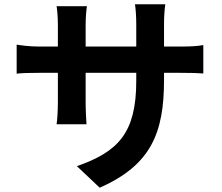

<svg xmlns="http://www.w3.org/2000/svg" viewBox="-20 -816 1040 899"><path d="M822 -598H748V-703C748 -743 751 -776 754 -796H612C615 -776 618 -743 618 -703V-598H381V-696C381 -736 384 -768 387 -787H245C248 -768 251 -736 251 -697V-598H166C115 -598 77 -604 58 -607V-471C81 -474 115 -475 166 -475H251V-339C251 -294 248 -254 245 -234H385C384 -254 381 -295 381 -339V-475H618V-437C618 -192 532 -105 340 -38L447 63C688 -44 748 -194 748 -442V-475H822C873 -475 910 -474 932 -472V-605C905 -600 875 -598 822 -598Z"/></svg>

Font: Spoqa Han Sans Neo Bold
Style: Bold
Weight: 700
Designer: [Spoqa Han Sans Neo] Dong-huui Kim  Younghwa Kang  Yujin Lee  [Noto Sans] Ryoko NISHIZUKA  (kana & ideographs); Paul D. 
Foundry: Spoqa (http://www.spoqa-han-sans.com)
Version: Version 1.100;hotconv 1.0.109;makeotfexe 2.5.65596